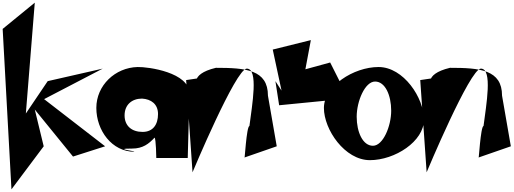

<svg xmlns="http://www.w3.org/2000/svg" viewBox="-64 -1098 3854 1441"><path d="M-44 -881 22 323 264 0 197 -276 484 77 725 0 267 -354 707 -583 294 -489 130 -246 197 -1078Z M659 -288C659 -119 776 41 945 41H928C1007 41 759 17 928 17C1007 17 1053 -18 1096 -65C1107 -58 1109 88 1109 88H1345L1358 -394C1358 -555 1047 -597 969 -595C800 -591 659 -457 659 -288ZM871 -232C871 -312 926 -358 1002 -358C1070 -354 1122 -317 1122 -242C1122 -163 1084 -108 1006 -108C925 -108 871 -153 871 -232Z M1333 -497 1381 195C1381 195 1706 -583 1788 -583C1878 -583 1828 -310 1808 -152C1786 -152 1771 124 1771 84L2013 0L1947 -380C1947 -575 1780 -589 1556 -589C1350 -540 1403 -438 1459 -438C1495 -447 1496 -523 1496 -523C1500 -521 1333 -497 1333 -497Z M1983 -726 2049 -418 2003 -489 2031 -308 2550 -359 2414 -629 2228 -578 2269 -797Z M2367 -288C2367 -125 2524 104 2712 104C2900 104 3118 -37 3118 -200C3118 -363 2965 -595 2777 -595C2589 -595 2367 -451 2367 -288ZM2613 -222C2613 -338 2675 -486 2751 -486C2827 -486 2872 -383 2872 -267C2872 -151 2811 -4 2735 -4C2659 -4 2613 -106 2613 -222Z M3090 -497 3138 195C3138 195 3463 -583 3545 -583C3635 -583 3585 -310 3565 -152C3543 -152 3528 124 3528 84L3770 0L3704 -380C3704 -575 3537 -589 3313 -589C3107 -540 3160 -438 3216 -438C3252 -447 3253 -523 3253 -523C3257 -521 3090 -497 3090 -497Z"/></svg>

Font: Chaingun
Style: Regular
Weight: 400
Version: Version 0.91